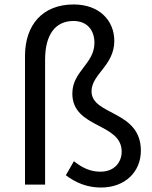

<svg xmlns="http://www.w3.org/2000/svg" viewBox="-20 -827 682 860"><path d="M432 13C542 13 611 -59 611 -152C611 -334 390 -309 390 -418C390 -495 492 -533 492 -644C492 -733 427 -807 310 -807C171 -807 92 -716 92 -576V0H182V-559C182 -675 230 -733 309 -733C370 -733 403 -692 403 -635C403 -541 304 -508 304 -408C304 -251 525 -278 525 -148C525 -100 492 -58 430 -58C387 -58 351 -73 311 -105L275 -42C320 -8 371 13 432 13Z"/></svg>

Font: Microsoft YaHei
Style: Regular
Weight: 400
Designer: Ryoko NISHIZUKA 西塚涼子 (kana, bopomofo & ideographs); Paul D. Hunt (Latin, Greek & Cyrillic); Sandoll Communications 산돌커뮤니
Foundry: Adobe
Version: Version 2.001;hotconv 1.0.111;makeotfexe 2.5.65597